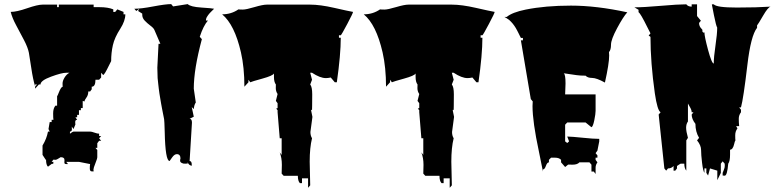

<svg xmlns="http://www.w3.org/2000/svg" viewBox="-20 -762 3737 926"><path d="M290.5 22 291 9.8Q291 -3.9 272.5 -3.9Q271.5 -3.9 262.2 2.4Q252.9 8.8 247.3 8.8Q241.7 8.8 237.8 7.8L229 18.6H237.8L236.3 29.3L231 27.3L211.4 42Q202.1 33.7 202.1 7.8L200.7 8.8L185.1 -15.1V-60.1Q205.1 -92.8 211.4 -127.4H219.7L213.9 -139.6L219.7 -173.3H229V-184.1H237.8Q236.3 -191.4 236.3 -215.1Q236.3 -238.8 247.1 -252.4H255.4V-297.9Q258.3 -301.3 262.7 -313.5Q274.4 -343.8 282.7 -343.8Q281.7 -346.7 281.7 -359.4Q281.7 -372.1 291.3 -387.9Q300.8 -403.8 314.9 -411.1H299.3Q277.3 -411.1 226.3 -392.3Q175.3 -373.5 175.3 -354.5H167.5L149.4 -334.5V-343.8L158.2 -354.5H149.4V-345.2Q138.7 -380.9 131.3 -431.4Q124 -481.9 119.4 -507.1Q114.7 -532.2 95.9 -568.4Q77.1 -604.5 57.9 -640.1Q38.6 -675.8 31.7 -704.6Q60.1 -704.6 110.8 -722.2Q161.6 -739.7 185.1 -739.7H255.4V-727.5H263.7V-739.7H431.6V-727.5H459Q501.5 -727.5 526.4 -716.8V-704.6H535.6L545.9 -716.8L575.7 -704.6V-692.9H584.5Q584.5 -661.6 560.5 -624Q532.7 -581.1 524.4 -544.2Q516.1 -507.3 516.1 -467.3Q515.1 -465.8 506.3 -447.8Q483.4 -400.4 477.5 -400.4L467.8 -411.1V-388.2L458 -377.4H440.4Q440.4 -343.8 422.4 -343.8V-331.5L414.6 -320.8H405.8Q405.8 -303.2 396.7 -291.3Q387.7 -279.3 387.7 -272.5L378.9 -275.4V-240.7H370.1V-230.5H360.8V-208H352.1V-196.3H343.8L352.1 -184.1Q342.8 -184.1 342.8 -174.1Q342.8 -164.1 343.8 -162.1L334.5 -139.6L326.2 -151.4L326.7 -138.7Q326.7 -127.4 317.4 -127.4V-117.2Q331.1 -127.4 334.5 -127.4H414.6Q421.9 -127.4 435.8 -122.3Q449.7 -117.2 458 -117.2V-106H467.8L458 -95.2L467.8 -83H458L449.2 -71.3V-48.8H440.4L449.2 -38.6V-3.9Q449.2 2.9 439.9 25.9Q430.7 48.8 430.7 55.7Q430.7 62.5 431.6 64.5H422.4Q413.1 64.5 413.1 50.5Q413.1 36.6 414.6 29.3L360.8 18.6H299.3L308.1 29.3H299.3Q290.5 29.3 290.5 22Z M905.8 -170.4 894.5 14.6Q904.8 14.6 904.8 32.2V37.6Q888.7 34.2 885.3 20V26.9L873 27.3Q864.3 28.3 856.4 23.9Q848.6 19.5 848.6 13.4Q848.6 7.3 849.6 3.9H850.6Q850.6 -18.6 833 -18.6Q821.3 -18.6 810.5 -3.2Q799.8 12.2 797.9 14.6Q777.3 13.7 774.4 -126Q772.9 -180.2 771.5 -187.3Q770 -194.3 766.4 -213.1Q762.7 -231.9 761.5 -238.3Q760.3 -244.6 757.1 -262Q753.9 -279.3 752.9 -287.1L749 -310.5Q746.6 -326.2 745.6 -335.7Q744.6 -345.2 742.9 -359.6Q741.2 -374 740.2 -385.3Q738.8 -411.6 738.8 -435.5L744.6 -550.8H753.4L724.6 -617.7Q720.7 -627 705.3 -638.4Q689.9 -649.9 677.7 -662.8Q665.5 -675.8 666 -692.4V-696.3L646 -709L651.9 -719.7L637.2 -709L627.9 -719.7Q660.2 -719.7 719.5 -731Q778.8 -742.2 805.7 -742.2L814.9 -731L885.3 -742.2Q898.4 -729 951.4 -725.6Q1004.4 -722.2 1012.7 -719.7Q1012.2 -719.2 1008.5 -715.8Q1004.9 -712.4 1003.7 -710.9Q1002.4 -709.5 998.8 -706.1Q995.1 -702.6 993.2 -700.4Q991.2 -698.2 988 -694.6Q984.9 -690.9 983.2 -688.2Q981.4 -685.5 979.2 -682.1Q977.1 -678.7 975.6 -675.8Q973.1 -669.4 973.1 -663.1H982.9Q960.9 -637.7 943.4 -584.5L953.6 -573.2Q914.6 -428.2 914.6 -334.5L924.3 -267.6Q916.5 -257.3 914.6 -235.8L904.8 -245.6L914.6 -199.2L894.5 -189Q905.8 -189 905.8 -170.4Z M1473.6 17.6 1476.1 131.8 1465.8 143.6V98.1H1436.5V121.1H1426.3Q1416.5 111.3 1416.5 85.9H1348.1L1338.4 75.2L1339.4 33.2Q1339.4 -1 1329.1 -26.9L1338.4 -15.1V-95.2H1329.1L1318.8 -220.7V-230.5L1312 -238.3L1318.8 -240.7V-264.2L1310.5 -275.4L1318.8 -308.6Q1310.1 -321.3 1310.1 -336.9Q1310.1 -352.5 1310.5 -354.5Q1301.3 -366.2 1301.3 -391.1V-407.7Q1296.4 -397 1245.1 -382.8Q1193.8 -368.7 1187 -365.2L1178.2 -377.4V-365.2L1158.7 -343.8Q1158.7 -436.5 1142.1 -509.3Q1111.3 -643.6 1051.3 -692.9Q1095.2 -692.9 1129.9 -716.8Q1135.3 -715.8 1151.1 -715.8Q1167 -715.8 1207.3 -727.8Q1247.6 -739.7 1266.6 -739.7H1476.1Q1523.9 -739.7 1592 -724.1Q1660.2 -708.5 1682.6 -704.6Q1682.6 -698.7 1655 -646.7Q1627.4 -594.7 1623.5 -591.8H1614.7V-580.1H1623.5Q1623.5 -498.5 1604.5 -365.2H1594.7L1575.2 -388.2Q1562 -385.3 1551.8 -385.3Q1523.9 -385.3 1484.9 -411.1H1476.1L1484.9 -377.4L1476.1 -354.5Q1485.8 -342.8 1485.8 -307.1Q1485.8 -271.5 1485.4 -252.4Q1484.9 -233.4 1484.9 -230.5Q1484.4 -230.5 1482.4 -232.9Q1480.5 -232.9 1480.5 -229.5L1486.8 -198.2L1477.1 -125.5Q1477.1 -107.4 1484.9 -95.2Q1473.6 -49.8 1473.6 17.6Z M2156.7 17.6 2159.2 131.8 2148.9 143.6V98.1H2119.6V121.1H2109.4Q2099.6 111.3 2099.6 85.9H2031.2L2021.5 75.2L2022.5 33.2Q2022.5 -1 2012.2 -26.9L2021.5 -15.1V-95.2H2012.2L2002 -220.7V-230.5L1995.1 -238.3L2002 -240.7V-264.2L1993.7 -275.4L2002 -308.6Q1993.2 -321.3 1993.2 -336.9Q1993.2 -352.5 1993.7 -354.5Q1984.4 -366.2 1984.4 -391.1V-407.7Q1979.5 -397 1928.2 -382.8Q1877 -368.7 1870.1 -365.2L1861.3 -377.4V-365.2L1841.8 -343.8Q1841.8 -436.5 1825.2 -509.3Q1794.4 -643.6 1734.4 -692.9Q1778.3 -692.9 1813 -716.8Q1818.4 -715.8 1834.2 -715.8Q1850.1 -715.8 1890.4 -727.8Q1930.7 -739.7 1949.7 -739.7H2159.2Q2207 -739.7 2275.1 -724.1Q2343.3 -708.5 2365.7 -704.6Q2365.7 -698.7 2338.1 -646.7Q2310.5 -594.7 2306.6 -591.8H2297.9V-580.1H2306.6Q2306.6 -498.5 2287.6 -365.2H2277.8L2258.3 -388.2Q2245.1 -385.3 2234.9 -385.3Q2207 -385.3 2168 -411.1H2159.2L2168 -377.4L2159.2 -354.5Q2168.9 -342.8 2168.9 -307.1Q2168.9 -271.5 2168.5 -252.4Q2168 -233.4 2168 -230.5Q2167.5 -230.5 2165.5 -232.9Q2163.6 -232.9 2163.6 -229.5L2169.9 -198.2L2160.2 -125.5Q2160.2 -107.4 2168 -95.2Q2156.7 -49.8 2156.7 17.6Z M2741.7 32.2 2720.2 31.7 2705.6 43.5 2686 21V8.8Q2676.3 -1.5 2657.2 -1.5H2637.7L2627.4 8.8V21Q2618.7 21 2612.8 38.1Q2606.9 55.2 2598.6 55.2V65.4Q2593.8 39.1 2579.1 -31.2Q2548.3 -174.8 2548.3 -250.5Q2548.3 -265.6 2549.3 -272.9L2540 -284.2L2492.2 -567.4H2502V-579.1H2492.2Q2490.7 -581.5 2486.1 -591.1Q2481.4 -600.6 2480 -603.5Q2478.5 -606.4 2474.1 -615Q2469.7 -623.5 2467.5 -627Q2465.3 -630.4 2460.7 -637.5Q2456.1 -644.5 2452.9 -647.9Q2449.7 -651.4 2444.8 -657Q2439.9 -662.6 2435.5 -666Q2420.9 -676.3 2413.1 -680.2H2423.8Q2450.2 -702.6 2515.6 -715.8Q2610.4 -734.9 2733.6 -734.9Q2856.9 -734.9 3005.4 -702.6Q2985.8 -681.2 2956.3 -626.2Q2926.8 -571.3 2926.8 -546.4Q2926.8 -521.5 2917 -510.7L2918 -494.6Q2918 -455.6 2897.5 -363.8Q2856.9 -386.2 2835.4 -386.2Q2814 -386.2 2804.2 -397Q2778.3 -397 2760 -399.7Q2741.7 -402.3 2724.9 -404.8Q2708 -407.2 2698.7 -408.7Q2707.5 -403.8 2707.5 -359.4L2705.6 -306.6H2852.5V-227.5Q2852.5 -212.9 2846.2 -181.9Q2839.8 -150.9 2832.5 -148.4L2804.2 -171.4H2715.8L2705.6 -160.6V-80.1L2715.8 -72.3L2724.6 -80.1L2715.8 -103.5Q2738.8 -103 2790.3 -97.7Q2841.8 -92.3 2870.1 -92.3V-80.1L2861.3 -35.6L2852.5 -23.4L2861.3 -12.7V-1.5H2852.5V8.8L2861.3 21Q2852.5 33.2 2852.5 46.9V77.1L2843.8 65.4H2832.5V32.2L2822.8 21H2774.4Q2764.6 32.2 2741.7 32.2Z M3334 -164.6Q3315.9 -188 3315.9 -209.5L3324.7 -220.7H3315.9Q3315.9 -231.4 3307.6 -245.4Q3299.3 -259.3 3297.9 -262.7V-176.3Q3289.1 -163.6 3289.1 -146.2Q3289.1 -128.9 3297.9 -97.2L3290 -85V61Q3280.3 49.8 3280.3 27.3H3263.2Q3261.7 27.3 3253.7 32.7Q3245.6 38.1 3245.1 38.6V50.3L3236.8 61H3228.5V38.6Q3218.3 50.3 3201.7 50.3L3192.9 61L3184.1 50.3L3156.7 -209.5L3166 -220.7Q3150.4 -228.5 3138.2 -312Q3117.2 -460.4 3117.2 -584.5L3108.4 -590.3L3117.2 -601.1Q3114.3 -606 3101.6 -631.8Q3069.8 -696.3 3059.6 -703.6V-714.8L3039.6 -726.6Q3083 -726.6 3167 -733.9Q3251 -741.2 3290 -741.2Q3298.3 -730 3315.9 -730V-741.2H3341.8V-684.6L3360.4 -662.1L3351.6 -651.4Q3351.6 -635.3 3362.3 -624.5Q3368.7 -618.2 3367.9 -616.7Q3367.2 -615.2 3367.2 -612.5Q3367.2 -609.9 3369.6 -607.2Q3372.1 -604.5 3374.5 -604.5L3377.4 -606Q3377.4 -586.4 3395 -521Q3412.6 -455.6 3422.4 -455.6V-456.1Q3422.4 -486.3 3430.7 -542.5Q3439 -598.6 3439 -628.9Q3433.6 -637.2 3423.3 -688.7Q3413.1 -740.2 3413.1 -741.2H3422.4Q3435.5 -725.6 3533.2 -725.6Q3630.9 -725.6 3696.8 -730Q3684.1 -727.5 3660.4 -686.5Q3636.7 -645.5 3631.3 -639.6V-627.9Q3601.1 -590.3 3584.5 -448.2Q3565.4 -286.1 3553.7 -244.1H3544.9L3553.7 -232.9V-220.7Q3543 -206.5 3543 -189Q3543 -171.4 3544.9 -153.8H3530.3L3536.6 -142.6Q3525.9 -128.9 3525.9 -109.1Q3525.9 -89.4 3526.9 -85Q3523.4 -80.1 3521 -67.9Q3514.6 -40 3501 -40V-16.1Q3501 15.6 3492.2 27.3Q3487.3 85.4 3475.1 85.4L3465.3 84.5V71.8Q3465.3 70.3 3470.5 58.6Q3475.6 46.9 3475.6 38.1Q3475.6 29.3 3475.1 27.3L3465.3 16.1L3456.5 27.3V71.8L3439.5 106.9V61L3404.3 50.3L3395 84.5L3386.7 71.8V50.3H3377.4V71.8Q3370.6 62.5 3366 23.2Q3361.3 -16.1 3361.3 -38.6Q3361.3 -61 3341.8 -85L3351.6 -97.2Q3334 -126 3334 -164.6Z"/></svg>

Font: Butcherman Caps
Style: Regular
Weight: 400
Version: Version 001.003